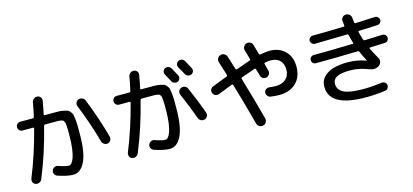

<svg xmlns="http://www.w3.org/2000/svg" viewBox="-69 -1337 4137 1922"><g transform="rotate(-15 2000.0 -376.5)"><path d="M129.9 -519.5Q111.3 -519.5 98.1 -532.7Q85 -545.9 85 -564.9Q85 -584 98.1 -597.2Q111.3 -610.4 129.9 -610.4H259.8Q271.5 -610.4 274.4 -621.1Q292 -701.2 303.7 -767.6Q307.6 -787.1 324.2 -799.3Q340.8 -811.5 360.8 -809.6Q380.9 -807.6 393.1 -792Q405.3 -776.4 402.3 -756.8Q385.7 -662.1 376 -621.1Q374 -610.4 384.8 -610.4H450.2Q499 -610.4 523.4 -610.4Q547.9 -610.4 577.6 -604.5Q607.4 -598.6 618.7 -594.2Q629.9 -589.8 644.5 -572.3Q659.2 -554.7 662.6 -541Q666 -527.3 670.4 -491.2Q674.8 -455.1 674.8 -424.8Q674.8 -394.5 674.8 -335Q674.8 -145.5 629.4 -52.7Q584 40 509.8 40Q445.3 40 348.6 6.8Q330.1 0 320.8 -18.1Q311.5 -36.1 319.3 -55.7Q326.2 -74.2 344.2 -83Q362.3 -91.8 380.9 -85Q452.1 -59.6 490.2 -59.6Q503.9 -59.6 518.1 -76.7Q532.2 -93.8 543.9 -127.9Q555.7 -162.1 563 -219.7Q570.3 -277.3 570.3 -349.6Q570.3 -389.6 570.3 -406.7Q570.3 -423.8 568.4 -447.8Q566.4 -471.7 565.4 -479Q564.5 -486.3 557.1 -498Q549.8 -509.8 545.9 -511.2Q542 -512.7 527.3 -516.1Q512.7 -519.5 502.9 -519.5Q493.2 -519.5 469.7 -519.5H365.2Q354.5 -519.5 350.6 -509.8Q283.2 -237.3 183.6 2Q175.8 20.5 156.2 28.8Q136.7 37.1 117.7 30.3Q98.6 23.4 91.3 4.4Q84 -14.6 91.8 -34.2Q181.6 -254.9 247.1 -507.8Q249 -519.5 239.3 -519.5ZM860.4 -211.9Q807.6 -403.3 723.6 -613.3Q715.8 -631.8 724.6 -650.4Q733.4 -668.9 752 -675.8Q771.5 -682.6 791 -673.8Q810.5 -665 818.4 -646.5Q904.3 -430.7 957 -235.4Q961.9 -215.8 952.1 -197.3Q942.4 -178.7 922.4 -173.8Q902.3 -168.9 883.8 -180.7Q865.2 -192.4 860.4 -211.9Z M1651.4 -692.4Q1642.6 -708 1647.5 -726.1Q1652.3 -744.1 1668 -752Q1684.6 -760.7 1703.6 -755.4Q1722.7 -750 1732.4 -733.4Q1747.1 -706.1 1777.3 -650.4Q1786.1 -633.8 1780.8 -615.7Q1775.4 -597.7 1757.8 -589.8Q1742.2 -582 1723.6 -587.9Q1705.1 -593.8 1696.3 -610.4Q1688.5 -624 1673.3 -651.4Q1658.2 -678.7 1651.4 -692.4ZM1844.7 -646.5Q1837.9 -660.2 1821.8 -687Q1805.7 -713.9 1798.8 -726.6Q1790 -743.2 1795.4 -761.2Q1800.8 -779.3 1817.9 -788.1Q1835 -796.9 1853.5 -791.5Q1872.1 -786.1 1881.8 -768.6Q1897.5 -740.2 1927.7 -684.6Q1936.5 -668.9 1930.7 -650.4Q1924.8 -631.8 1907.7 -624Q1890.6 -616.2 1872.1 -622.6Q1853.5 -628.9 1844.7 -646.5ZM1129.9 -519.5Q1111.3 -519.5 1098.1 -532.7Q1085 -545.9 1085 -564.9Q1085 -584 1098.1 -597.2Q1111.3 -610.4 1129.9 -610.4H1259.8Q1271.5 -610.4 1274.4 -621.1Q1292 -701.2 1303.7 -767.6Q1307.6 -787.1 1324.2 -799.3Q1340.8 -811.5 1360.8 -809.6Q1380.9 -807.6 1393.1 -792Q1405.3 -776.4 1402.3 -756.8Q1385.7 -662.1 1376 -621.1Q1374 -610.4 1384.8 -610.4H1450.2Q1499 -610.4 1523.4 -610.4Q1547.9 -610.4 1577.6 -604.5Q1607.4 -598.6 1618.7 -594.2Q1629.9 -589.8 1644.5 -572.3Q1659.2 -554.7 1662.6 -541Q1666 -527.3 1670.4 -491.2Q1674.8 -455.1 1674.8 -424.8Q1674.8 -394.5 1674.8 -335Q1674.8 -145.5 1629.4 -52.7Q1584 40 1509.8 40Q1445.3 40 1348.6 6.8Q1330.1 0 1320.8 -18.1Q1311.5 -36.1 1319.3 -55.7Q1326.2 -74.2 1344.2 -83Q1362.3 -91.8 1380.9 -85Q1452.1 -59.6 1490.2 -59.6Q1503.9 -59.6 1518.1 -76.7Q1532.2 -93.8 1543.9 -127.9Q1555.7 -162.1 1563 -219.7Q1570.3 -277.3 1570.3 -349.6Q1570.3 -389.6 1570.3 -406.7Q1570.3 -423.8 1568.4 -447.8Q1566.4 -471.7 1565.4 -479Q1564.5 -486.3 1557.1 -498Q1549.8 -509.8 1545.9 -511.2Q1542 -512.7 1527.3 -516.1Q1512.7 -519.5 1502.9 -519.5Q1493.2 -519.5 1469.7 -519.5H1365.2Q1354.5 -519.5 1350.6 -509.8Q1283.2 -237.3 1183.6 2Q1175.8 20.5 1156.2 28.8Q1136.7 37.1 1117.7 30.3Q1098.6 23.4 1091.3 4.4Q1084 -14.6 1091.8 -34.2Q1181.6 -254.9 1247.1 -507.8Q1249 -519.5 1239.3 -519.5ZM1839.8 -496.1Q1900.4 -360.4 1951.2 -216.8Q1958 -197.3 1948.7 -178.7Q1939.5 -160.2 1919.9 -154.3Q1900.4 -148.4 1881.8 -157.7Q1863.3 -167 1856.4 -186.5Q1814.5 -304.7 1748 -457Q1740.2 -475.6 1747.6 -494.1Q1754.9 -512.7 1773.9 -521Q1793 -529.3 1812.5 -522Q1832 -514.6 1839.8 -496.1Z M2124 -363.3Q2105.5 -355.5 2086.4 -363.3Q2067.4 -371.1 2060.1 -390.1Q2052.7 -409.2 2060.5 -426.8Q2068.4 -444.3 2086.9 -452.1Q2115.2 -462.9 2167 -483.4Q2218.8 -503.9 2243.2 -512.7Q2252.9 -515.6 2250 -527.3L2205.1 -670.9Q2198.2 -690.4 2208.5 -710.4Q2218.8 -730.5 2239.3 -736.3Q2260.7 -743.2 2279.3 -732.9Q2297.9 -722.7 2304.7 -702.1Q2324.2 -642.6 2347.7 -565.4Q2351.6 -553.7 2363.3 -556.6Q2437.5 -584 2506.8 -607.4Q2517.6 -611.3 2514.6 -620.1Q2509.8 -637.7 2500 -671.4Q2490.2 -705.1 2486.3 -718.8Q2480.5 -738.3 2491.2 -757.3Q2502 -776.4 2522.5 -782.2Q2543.9 -788.1 2561.5 -777.8Q2579.1 -767.6 2585 -747.1Q2588.9 -733.4 2598.6 -699.7Q2608.4 -666 2613.3 -647.5Q2616.2 -637.7 2626 -638.7Q2680.7 -649.4 2723.6 -650.4Q2822.3 -650.4 2883.3 -590.3Q2944.3 -530.3 2944.3 -429.7Q2944.3 -320.3 2879.4 -258.8Q2814.5 -197.3 2704.1 -197.3Q2668.9 -197.3 2617.2 -204.1Q2597.7 -207 2585.4 -223.1Q2573.2 -239.3 2575.2 -258.8Q2577.1 -277.3 2592.8 -288.6Q2608.4 -299.8 2627 -297.9Q2665 -293 2694.3 -293Q2760.7 -293 2799.8 -328.6Q2838.9 -364.3 2838.9 -424.8Q2838.9 -486.3 2805.2 -520.5Q2771.5 -554.7 2709 -554.7Q2684.6 -554.7 2651.4 -547.9Q2639.6 -545.9 2642.6 -535.2Q2649.4 -509.8 2662.1 -461.9Q2667 -442.4 2657.2 -424.3Q2647.5 -406.2 2627 -400.4Q2607.4 -395.5 2589.8 -405.3Q2572.3 -415 2567.4 -433.6Q2560.5 -458 2545.9 -507.8Q2543 -517.6 2532.2 -514.6Q2445.3 -484.4 2390.6 -464.8Q2379.9 -460.9 2382.8 -451.2Q2455.1 -209 2507.8 -7.8Q2512.7 13.7 2502 32.2Q2491.2 50.8 2470.2 55.7Q2449.2 60.5 2430.2 49.8Q2411.1 39.1 2406.2 17.6Q2347.7 -204.1 2285.2 -414.1Q2282.2 -423.8 2271.5 -419.9Q2205.1 -394.5 2124 -363.3Z M3141.6 -410.2Q3124 -410.2 3111.3 -421.9Q3098.6 -433.6 3098.6 -451.7Q3098.6 -469.7 3111.3 -482.4Q3124 -495.1 3141.6 -495.1Q3307.6 -495.1 3545.9 -502Q3556.6 -502 3552.7 -513.7Q3541 -549.8 3531.2 -594.7Q3529.3 -606.4 3517.6 -607.4Q3290 -601.6 3180.7 -600.6Q3164.1 -600.6 3151.4 -613.3Q3138.7 -626 3138.7 -643.1Q3138.7 -660.2 3151.4 -672.9Q3164.1 -685.5 3180.7 -685.5Q3321.3 -685.5 3503.9 -691.4Q3514.6 -691.4 3512.7 -702.1Q3508.8 -734.4 3507.8 -750Q3505.9 -771.5 3520 -786.6Q3534.2 -801.8 3555.2 -802.7Q3576.2 -803.7 3592.3 -790Q3608.4 -776.4 3610.4 -754.9Q3611.3 -747.1 3612.8 -730.5Q3614.3 -713.9 3615.2 -706.1Q3617.2 -695.3 3628.9 -695.3Q3659.2 -696.3 3692.4 -697.8Q3725.6 -699.2 3766.6 -701.2Q3807.6 -703.1 3831.1 -704.1Q3847.7 -705.1 3860.8 -692.4Q3874 -679.7 3875 -663.1Q3876 -645.5 3863.8 -632.8Q3851.6 -620.1 3834 -619.1Q3706.1 -613.3 3642.6 -611.3Q3632.8 -611.3 3634.8 -599.6Q3649.4 -540 3658.2 -515.6Q3661.1 -505.9 3673.8 -505.9Q3793 -509.8 3855.5 -512.7Q3873 -513.7 3886.2 -502Q3899.4 -490.2 3900.4 -472.2Q3901.4 -454.1 3889.2 -441.4Q3877 -428.7 3859.4 -427.7Q3834 -426.8 3783.2 -424.8Q3732.4 -422.9 3707 -421.9Q3703.1 -421.9 3700.7 -418.9Q3698.2 -416 3699.2 -412.1Q3726.6 -353.5 3758.8 -299.8Q3770.5 -280.3 3765.6 -257.3Q3760.7 -234.4 3742.2 -220.7Q3697.3 -191.4 3642.6 -212.9Q3546.9 -252 3451.2 -252Q3354.5 -252 3313 -229Q3271.5 -206.1 3271.5 -160.2Q3271.5 -98.6 3331.5 -67.9Q3391.6 -37.1 3536.1 -37.1Q3621.1 -37.1 3726.6 -50.8Q3744.1 -52.7 3759.3 -42.5Q3774.4 -32.2 3776.4 -14.2Q3778.3 3.9 3767.1 19Q3755.9 34.2 3738.3 36.1Q3634.8 49.8 3536.1 49.8Q3161.1 49.8 3161.1 -160.2Q3161.1 -241.2 3233.9 -289.1Q3306.6 -336.9 3451.2 -336.9Q3546.9 -336.9 3636.7 -303.7H3638.7Q3639.6 -304.7 3639.6 -305.7Q3613.3 -354.5 3591.8 -407.2Q3586.9 -417 3578.1 -417Q3321.3 -410.2 3141.6 -410.2Z"/></g></svg>

Font: Rounded-X Mgen+ 1mn medium
Style: Regular
Weight: 500
Designer: [Source Han Sans]
Ryoko NISHIZUKA  (kana & ideographs); Paul D. Hunt (Latin, Greek & Cyrillic); Wenlong ZHANG  (bopomofo
Version: Version 1.059.20150602